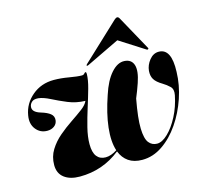

<svg xmlns="http://www.w3.org/2000/svg" viewBox="-98 -766 944 886"><g transform="rotate(-15 374.0 -323.0)"><path d="M514 -452.5Q547.5 -450.5 556.8 -421.5Q566 -392.5 547.5 -338.5Q535.5 -303.5 522 -271.5Q505 -180.5 506.5 -131.5Q508 -82.5 523 -63.8Q538 -45 562 -45Q586.5 -45 614.2 -71.8Q642 -98.5 665 -142.8Q688 -187 698.5 -240Q704 -267.5 689.8 -281.2Q675.5 -295 658 -305.5Q630 -322 620 -338.8Q610 -355.5 612 -379.5Q614.5 -406.5 633.2 -429.8Q652 -453 678 -453Q738.5 -453 734 -342Q732.5 -280 711.5 -218Q690.5 -156 655.2 -104.5Q620 -53 574.2 -21.8Q528.5 9.5 477 9.5Q437.5 9.5 411.8 -8.2Q386 -26 373.5 -58.5Q288.5 9.5 178.5 9.5Q132 9.5 104.5 -11.5Q77 -32.5 77 -72.5Q77 -112.5 96.8 -144.2Q116.5 -176 146.2 -201.2Q176 -226.5 207 -247.2Q238 -268 262 -286Q286 -304 293 -321.5Q249.5 -322.5 211 -338.5Q172.5 -354.5 140.8 -370.8Q109 -387 85.5 -389.5Q64.5 -391 54.8 -382Q45 -373 43.5 -362Q38.5 -335 81 -322.5Q109.5 -314 124.2 -302.2Q139 -290.5 137 -271Q135 -253.5 121.2 -243.5Q107.5 -233.5 88 -233.5Q54.5 -233.5 34 -259.5Q13.5 -285.5 20.5 -325Q29.5 -379.5 72.8 -416Q116 -452.5 176.5 -452.5Q210 -452.5 248.2 -445.8Q286.5 -439 308 -439Q316 -439 320.2 -444.2Q324.5 -449.5 327.5 -449.5Q331.5 -449 331.5 -440Q331 -411.5 320 -372.2Q309 -333 295 -288.8Q281 -244.5 270.2 -201.5Q259.5 -158.5 259.5 -123.5Q259.5 -83.5 274.5 -64.5Q289.5 -45.5 316.5 -45.5Q342 -45.5 371.5 -64.5Q357 -108.5 364.2 -174.2Q371.5 -240 399.5 -321.5Q420 -385.5 450.8 -420Q481.5 -454.5 514 -452.5ZM349.5 -477.5Q343.5 -474.5 341 -476.5Q339.5 -479 344 -483.5L520 -648.5Q528 -656 534 -656Q539.5 -656 544 -648.5L635 -483.5Q638 -479 633.5 -476.5Q631.5 -474.5 626.5 -477.5L507.5 -553.5Z"/></g></svg>

Font: Fraunces 144pt
Style: Bold Italic
Weight: 700
Italic angle: -16°
Version: Version 1.000;[b76b70a41]